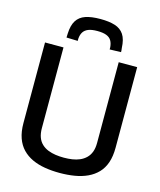

<svg xmlns="http://www.w3.org/2000/svg" viewBox="-133 -1010 931 1115"><g transform="rotate(15 332.5 -452.5)"><path d="M55 -216V-700H166V-215Q166 -183 174.5 -160Q183 -137 199.5 -121.5Q216 -106 237.5 -97.5Q259 -89 283 -85.5Q307 -82 333 -82Q359 -82 383 -85.5Q407 -89 428 -98Q449 -107 465 -122.5Q481 -138 489.5 -160.5Q498 -183 498 -215V-700H609V-216Q609 -164 596 -126Q583 -88 558 -62Q533 -36 498.5 -20Q464 -4 422 3Q380 10 332 10Q285 10 243 3Q201 -4 166.5 -20Q132 -36 107 -62Q82 -88 68.5 -126Q55 -164 55 -216ZM332 -915Q383 -915 418.5 -904Q454 -893 473 -864.5Q492 -836 494 -784Q495 -778 495.5 -772Q496 -766 496 -760L428 -758Q428 -762 428 -765Q428 -768 428 -771Q426 -795 416.5 -811Q407 -827 386.5 -835Q366 -843 332 -843Q298 -843 278 -835Q258 -827 248 -811.5Q238 -796 236 -772Q236 -768 236 -765Q236 -762 236 -758L168 -760Q168 -766 168.5 -772.5Q169 -779 169 -785Q171 -834 189 -862.5Q207 -891 242 -903Q277 -915 332 -915Z"/></g></svg>

Font: Georama ExtraCondensed Thin Medium
Style: Regular
Weight: 500
Version: Version 1.001